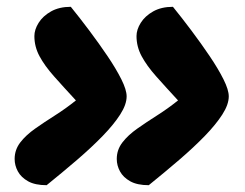

<svg xmlns="http://www.w3.org/2000/svg" viewBox="-20 -580 721 564"><path d="M188 -560Q214 -528 242.5 -490Q271 -452 296 -415Q321 -378 336.5 -347Q352 -316 352 -297Q352 -273 333 -243.5Q314 -214 281.5 -180.5Q249 -147 206.5 -110.5Q164 -74 117 -36Q83 -36 62.5 -47.5Q42 -59 32.5 -76.5Q23 -94 23 -113Q23 -140 39.5 -161.5Q56 -183 83 -202Q110 -221 141.5 -241Q173 -261 203 -285Q166 -325 138.5 -356Q111 -387 96 -415Q81 -443 81 -474Q81 -493 93.5 -513Q106 -533 130 -546.5Q154 -560 188 -560ZM488 -560Q514 -528 542.5 -490Q571 -452 596 -415Q621 -378 636.5 -347Q652 -316 652 -297Q652 -273 633 -243.5Q614 -214 581.5 -180.5Q549 -147 506.5 -110.5Q464 -74 417 -36Q383 -36 362.5 -47.5Q342 -59 332.5 -76.5Q323 -94 323 -113Q323 -140 339.5 -161.5Q356 -183 383 -202Q410 -221 441.5 -241Q473 -261 503 -285Q466 -325 438.5 -356Q411 -387 396 -415Q381 -443 381 -474Q381 -493 393.5 -513Q406 -533 430 -546.5Q454 -560 488 -560Z"/></svg>

Font: Lemonada
Style: Regular
Weight: 400
Designer: Mohamed Gaber (Arabic), Eduardo Tunni (Latin)
Foundry: Kief Type Foundry
Version: Version 4.005